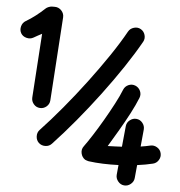

<svg xmlns="http://www.w3.org/2000/svg" viewBox="-66 -895 1117 1193"><g transform="rotate(5 492.0 -298.0)"><path d="M189.5 -197.3Q166 -198.7 150.6 -216.8Q135.3 -234.9 136.7 -257.8L163.1 -657.7Q149.4 -650.4 136.5 -643.6Q123.5 -636.7 112.3 -629.9Q92.3 -618.2 68.6 -624.3Q44.9 -630.4 33.7 -649.4Q22.5 -669.4 28.8 -692.9Q35.2 -716.3 54.7 -727.5Q85 -745.1 115 -768.3Q145 -791.5 171.4 -816.4Q176.8 -821.8 188.7 -826.7Q200.7 -831.5 210.4 -831.5H227.5Q251.5 -831.5 268.6 -813.2Q285.6 -794.9 284.2 -771L250 -250Q248.5 -226.6 230.5 -211.2Q212.4 -195.8 189.5 -197.3ZM202.6 20Q186 4.4 185.1 -20Q184.1 -44.4 199.7 -61Q264.2 -129.4 334.2 -213.4Q404.3 -297.4 471.7 -387Q539.1 -476.6 596.7 -561.8Q654.3 -647 693.4 -717.8Q704.6 -737.8 728 -744.6Q751.5 -751.5 771 -740.2Q791 -729 797.6 -706.1Q804.2 -683.1 793 -663.1Q750.5 -587.4 691.4 -499Q632.3 -410.6 563.5 -318.8Q494.6 -227.1 422.9 -140.9Q351.1 -54.7 283.7 17.1Q268.1 34.2 243.9 34.9Q219.7 35.6 202.6 20ZM793 -182.1Q815.9 -180.2 831.1 -161.6Q846.2 -143.1 844.2 -120.1L834 -13.2Q867.2 -18.1 893.1 -24.4Q915.5 -29.8 936 -17.3Q956.5 -4.9 961.4 17.6Q966.8 40 954.3 60.3Q941.9 80.6 919.4 85.9Q875.5 96.7 822.3 103.5L814.5 185.1Q812.5 207.5 793.9 222.9Q775.4 238.3 752.4 236.3Q730 234.4 714.6 215.6Q699.2 196.8 701.2 174.3L707 113.3Q658.2 115.2 610.1 113.5Q562 111.8 520 106Q516.6 105.5 509 103Q501.5 100.6 497.6 98.6Q478 85.9 472.4 61Q466.8 36.1 481.9 16.1Q502.4 -11.7 532.2 -58.1Q562 -104.5 593.5 -158.7Q625 -212.9 652.3 -264.9Q679.7 -316.9 694.8 -355.5Q703.6 -377 725.1 -386.5Q746.6 -396 768.6 -387.2Q790 -378.4 799.6 -356.9Q809.1 -335.4 800.3 -313.5Q782.2 -268.1 753.7 -213.9Q725.1 -159.7 692.6 -104Q660.2 -48.3 629.9 1.5Q651.9 1 674.3 0Q696.8 -1 718.3 -2L731 -130.9Q732.9 -153.8 751.7 -168.9Q770.5 -184.1 793 -182.1Z"/></g></svg>

Font: Mikhak Black
Style: Regular
Weight: 900
Designer: Amin Abedi
Version: Version 3.3